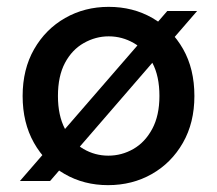

<svg xmlns="http://www.w3.org/2000/svg" viewBox="-20 -528 633 560"><path d="M38 0 468 -496H555L126 0ZM295 12Q225 12 168.5 -20.5Q112 -53 79 -111.5Q46 -170 46 -248Q46 -326 79.5 -384.5Q113 -443 170 -475.5Q227 -508 297 -508Q368 -508 424.5 -475.5Q481 -443 514 -385Q547 -327 547 -248Q547 -170 513.5 -111.5Q480 -53 423 -20.5Q366 12 295 12ZM296 -74Q335 -74 369 -93.5Q403 -113 424 -152Q445 -191 445 -248Q445 -306 424.5 -344.5Q404 -383 370 -402.5Q336 -422 297 -422Q259 -422 224.5 -402.5Q190 -383 169.5 -344.5Q149 -306 149 -248Q149 -191 169.5 -152Q190 -113 223.5 -93.5Q257 -74 296 -74Z"/></svg>

Font: DM Sans 24pt Medium
Style: Regular
Weight: 500
Designer: Colophon Foundry, Jonny Pinhorn
Foundry: Colophon Foundry
Version: Version 4.004;gftools[0.9.30]